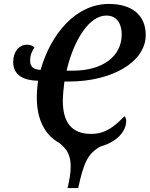

<svg xmlns="http://www.w3.org/2000/svg" viewBox="-20 -745 760 975"><path d="M323 210H377C404 89 422 36 490 -1C570 -23 621 -75 621 -132C621 -140 617 -150 612 -155C560 -101 514 -65 443 -65C340 -65 299 -128 299 -234C299 -257 303 -300 307 -331H329C552 -331 720 -432 720 -567C720 -669 649 -725 533 -725C366 -725 239 -575 186 -390C149 -392 133 -407 133 -437C133 -466 143 -486 155 -504C145 -513 133 -518 118 -518C75 -518 47 -481 47 -430C47 -362 102 -336 173 -335C169 -305 167 -278 167 -248C167 -146 203 -62 280 -20C322 13 339 45 339 101C339 135 332 172 323 210ZM349 -386H318C355 -543 433 -666 520 -666C574 -666 598 -624 598 -570C598 -459 502 -386 349 -386Z"/></svg>

Font: Noto Serif Condensed SemiBold
Style: Italic
Weight: 600
Width: 3
Italic angle: -12°
Designer: Monotype Design Team
Foundry: Monotype Imaging Inc.
Version: Version 2.014